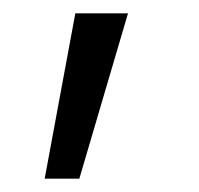

<svg xmlns="http://www.w3.org/2000/svg" viewBox="-20 -113 299 288"><path d="M99 155H47L93 -93H172Z"/></svg>

Font: 42dot Sans Light Light
Style: Regular
Weight: 300
Version: Version 1.000